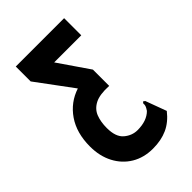

<svg xmlns="http://www.w3.org/2000/svg" viewBox="-196 -699 792 792"><g transform="rotate(-45 200.0 -303.0)"><path d="M213 17Q160 17 120 -7Q80 -31 57.5 -74Q35 -117 35 -173Q35 -252 71.5 -305Q108 -358 169 -378L52 -536V-623H334V-523H176L268 -389V-294Q215 -297 187 -282.5Q159 -268 148.5 -241Q138 -214 138 -178Q138 -126 164 -104Q190 -82 222 -82Q276 -82 305 -111Q313 -123 315 -129.5Q317 -136 316 -143L321 -150L329 -145L363 -53Q334 -16 297.5 0.5Q261 17 213 17Z"/></g></svg>

Font: Inconsolata Condensed ExtraBold
Style: Regular
Weight: 800
Width: 3
Monospace: yes
Designer: Raph Levien, Cyreal, Brenton Simpson
Foundry: Raph Levien, Cyreal, Google
Version: Version 3.001; ttfautohint (v1.8.2.53-6de2)